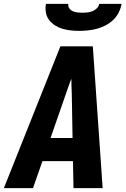

<svg xmlns="http://www.w3.org/2000/svg" viewBox="-32 -975 652 995"><path d="M-12 0 281 -735H449L500 0H349L346 -140H188L139 0ZM344 -260 340 -490Q339 -509 338.5 -528.5Q338 -548 338 -567Q330 -548 323.5 -528.5Q317 -509 310 -490L230 -260ZM379 -815Q356 -815 334 -817.5Q312 -820 291.5 -826Q271 -832 253 -843.5Q235 -855 222.5 -871.5Q210 -888 206 -910Q202 -932 206 -955H322Q320 -942 327 -932Q334 -922 345 -917Q356 -912 369 -910.5Q382 -909 395 -909Q408 -909 421 -910.5Q434 -912 447 -917Q460 -922 470 -932Q480 -942 482 -955H598Q594 -932 583 -910Q572 -888 554.5 -871.5Q537 -855 515 -843.5Q493 -832 470.5 -826Q448 -820 425 -817.5Q402 -815 379 -815Z"/></svg>

Font: Iosevka Heavy Extended
Style: Italic
Weight: 900
Width: 7
Italic angle: -9°
Monospace: yes
Designer: Belleve Invis
Foundry: Belleve Invis
Version: Version 32.5.0; ttfautohint (v1.8.4)